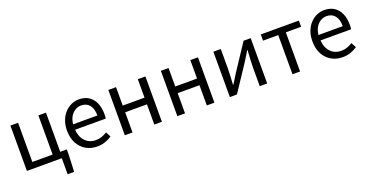

<svg xmlns="http://www.w3.org/2000/svg" viewBox="-30 -1263 4171 2161"><g transform="rotate(-20 2056.0 -182.5)"><path d="M510 192V0H92V-543H184V-74H427V-543H518V-74H597V-17L588 192Z M931 13Q858 13 799 -21Q740 -55 705.5 -118.5Q671 -182 671 -271Q671 -338 691 -390.5Q711 -443 745.5 -480.5Q780 -518 824 -537.5Q868 -557 914 -557Q984 -557 1032 -526Q1080 -495 1105.5 -437.5Q1131 -380 1131 -302Q1131 -287 1130 -274Q1129 -261 1127 -250H761Q764 -192 787.5 -149.5Q811 -107 850 -83.5Q889 -60 941 -60Q981 -60 1013.5 -71.5Q1046 -83 1077 -103L1109 -42Q1074 -19 1030 -3Q986 13 931 13ZM760 -315H1051Q1051 -397 1015.5 -440.5Q980 -484 916 -484Q878 -484 844.5 -464Q811 -444 788.5 -407Q766 -370 760 -315Z M1265 0V-543H1357V-322H1618V-543H1709V0H1618V-242H1357V0Z M1894 0V-543H1986V-322H2247V-543H2338V0H2247V-242H1986V0Z M2523 0V-543H2612V-316Q2612 -273 2609 -220.5Q2606 -168 2603 -116H2607Q2623 -141 2643.5 -174Q2664 -207 2679 -232L2885 -543H2970V0H2881V-227Q2881 -270 2884.5 -322.5Q2888 -375 2891 -428H2886Q2871 -403 2850.5 -369.5Q2830 -336 2814 -311L2608 0Z M3273 0V-469H3091V-543H3547V-469H3364V0Z M3870 13Q3797 13 3738 -21Q3679 -55 3644.5 -118.5Q3610 -182 3610 -271Q3610 -338 3630 -390.5Q3650 -443 3684.5 -480.5Q3719 -518 3763 -537.5Q3807 -557 3853 -557Q3923 -557 3971 -526Q4019 -495 4044.5 -437.5Q4070 -380 4070 -302Q4070 -287 4069 -274Q4068 -261 4066 -250H3700Q3703 -192 3726.5 -149.5Q3750 -107 3789 -83.5Q3828 -60 3880 -60Q3920 -60 3952.5 -71.5Q3985 -83 4016 -103L4048 -42Q4013 -19 3969 -3Q3925 13 3870 13ZM3699 -315H3990Q3990 -397 3954.5 -440.5Q3919 -484 3855 -484Q3817 -484 3783.5 -464Q3750 -444 3727.5 -407Q3705 -370 3699 -315Z"/></g></svg>

Font: Farlight84_Sys_V01
Style: Regular
Weight: 400
Designer: Ryoko NISHIZUKA  (kana, bopomofo & ideographs); Paul D. Hunt (Latin, Greek & Cyrillic); Sandoll Communications , Soo-you
Foundry: Adobe
Version: Version 2.004;October 29, 2024;FontCreator 14.0.0.2814 64-bi